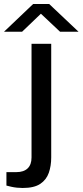

<svg xmlns="http://www.w3.org/2000/svg" viewBox="-80 -745 411 956"><path d="M33 191Q19 191 4.5 189.5Q-10 188 -23.5 185Q-37 182 -48 179V112H2Q38 112 57.5 93.5Q77 75 77 39V-527H175V39Q175 81 163 115.5Q151 150 120.5 170.5Q90 191 33 191ZM-60 -587 85 -725H165L311 -587H219L100 -699H147L30 -587Z"/></svg>

Font: Archivo Expanded
Style: Regular
Weight: 400
Width: 7
Designer: Hector Gatti
Foundry: Omnibus-Type
Version: Version 2.001